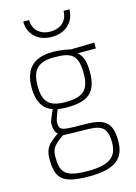

<svg xmlns="http://www.w3.org/2000/svg" viewBox="-140 -796 785 1109"><g transform="rotate(-15 252.0 -242.0)"><path d="M253 239C402 239 466 193 466 85C466 -39 413 -59 289 -59C158 -59 152 -64 152 -113C152 -126 175 -183 175 -183C187 -181 221 -179 229 -179C354 -179 411 -218 411 -343C411 -412 396 -442 371 -465H479V-500L339 -497C339 -497 287 -510 233 -510C126 -510 62 -462 62 -343C62 -246 102 -206 148 -191C148 -191 118 -128 118 -113C118 -82 124 -58 140 -48C86 -9 55 14 55 80C55 198 87 239 253 239ZM287 -27C388 -27 429 -16 429 85C429 171 378 207 254 207C116 207 91 174 91 79C91 31 108 10 166 -30C166 -30 246 -27 287 -27ZM229 -211C128 -211 98 -253 98 -343C98 -446 144 -478 232 -478C337 -478 374 -456 374 -343C374 -243 333 -211 229 -211ZM114 -723C114 -649 168 -595 252 -595C336 -595 390 -649 390 -723H355C355 -668 317 -627 252 -627C187 -627 149 -668 149 -723Z"/></g></svg>

Font: TitilliumText22L
Style: 1 wt
Weight: 100
Designer: Campivisivi
Foundry: Campivisivi
Version: 1.000